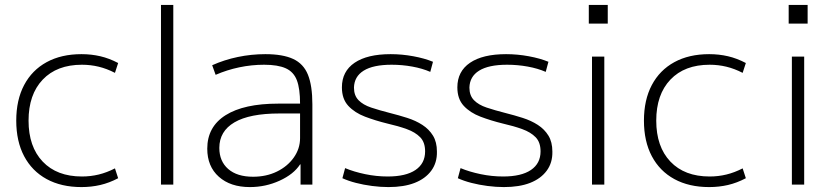

<svg xmlns="http://www.w3.org/2000/svg" viewBox="-20 -750 3402 780"><path d="M311 10Q229 10 169.5 -22.5Q110 -55 78 -115.5Q46 -176 46 -260Q46 -344 78 -404.5Q110 -465 169.5 -497.5Q229 -530 311 -530Q351 -530 387.5 -521.5Q424 -513 460 -494L447 -454Q414 -471 381 -479Q348 -487 313 -487Q211 -487 153.5 -426.5Q96 -366 96 -260Q96 -154 153.5 -93.5Q211 -33 313 -33Q348 -33 381 -41Q414 -49 447 -66L460 -26Q424 -7 387.5 1.5Q351 10 311 10Z M634 0V-730H684V0Z M995 10Q916 10 869 -32Q822 -74 822 -146Q822 -235 896.5 -282Q971 -329 1110 -329H1199Q1199 -390 1186 -424Q1173 -458 1141 -472.5Q1109 -487 1053 -487Q1002 -487 952 -476.5Q902 -466 856 -446L842 -485Q891 -507 946 -518.5Q1001 -530 1058 -530Q1129 -530 1171 -510.5Q1213 -491 1231 -446.5Q1249 -402 1249 -326V0H1201V-82H1199Q1173 -42 1116 -16Q1059 10 995 10ZM1008 -32Q1062 -32 1105 -53Q1148 -74 1173.5 -110Q1199 -146 1199 -189V-289H1115Q994 -289 932.5 -253Q871 -217 871 -149Q871 -95 907 -63.5Q943 -32 1008 -32Z M1558 10Q1526 10 1491.5 5.5Q1457 1 1426 -7Q1395 -15 1371 -26L1382 -67Q1418 -52 1463.5 -42.5Q1509 -33 1555 -33Q1629 -33 1668 -59.5Q1707 -86 1707 -135Q1707 -172 1687 -192.5Q1667 -213 1632.5 -225.5Q1598 -238 1554 -248Q1505 -260 1463 -276Q1421 -292 1395 -320Q1369 -348 1369 -395Q1369 -460 1420.5 -495Q1472 -530 1567 -530Q1613 -530 1659 -521.5Q1705 -513 1739 -499L1728 -458Q1696 -472 1655 -479.5Q1614 -487 1571 -487Q1496 -487 1457.5 -463Q1419 -439 1418 -394Q1418 -362 1436.5 -343Q1455 -324 1488 -313Q1521 -302 1564 -291Q1600 -282 1634.5 -271Q1669 -260 1696 -242.5Q1723 -225 1739 -199Q1755 -173 1755 -134Q1756 -89 1732 -56.5Q1708 -24 1664.5 -7Q1621 10 1558 10Z M2027 10Q1995 10 1960.5 5.5Q1926 1 1895 -7Q1864 -15 1840 -26L1851 -67Q1887 -52 1932.5 -42.5Q1978 -33 2024 -33Q2098 -33 2137 -59.5Q2176 -86 2176 -135Q2176 -172 2156 -192.5Q2136 -213 2101.5 -225.5Q2067 -238 2023 -248Q1974 -260 1932 -276Q1890 -292 1864 -320Q1838 -348 1838 -395Q1838 -460 1889.5 -495Q1941 -530 2036 -530Q2082 -530 2128 -521.5Q2174 -513 2208 -499L2197 -458Q2165 -472 2124 -479.5Q2083 -487 2040 -487Q1965 -487 1926.5 -463Q1888 -439 1887 -394Q1887 -362 1905.5 -343Q1924 -324 1957 -313Q1990 -302 2033 -291Q2069 -282 2103.5 -271Q2138 -260 2165 -242.5Q2192 -225 2208 -199Q2224 -173 2224 -134Q2225 -89 2201 -56.5Q2177 -24 2133.5 -7Q2090 10 2027 10Z M2372 -654V-730H2449V-654ZM2385 0V-520H2435V0Z M2861 10Q2779 10 2719.5 -22.5Q2660 -55 2628 -115.5Q2596 -176 2596 -260Q2596 -344 2628 -404.5Q2660 -465 2719.5 -497.5Q2779 -530 2861 -530Q2901 -530 2937.5 -521.5Q2974 -513 3010 -494L2997 -454Q2964 -471 2931 -479Q2898 -487 2863 -487Q2761 -487 2703.5 -426.5Q2646 -366 2646 -260Q2646 -154 2703.5 -93.5Q2761 -33 2863 -33Q2898 -33 2931 -41Q2964 -49 2997 -66L3010 -26Q2974 -7 2937.5 1.5Q2901 10 2861 10Z M3184 -654V-730H3261V-654ZM3197 0V-520H3247V0Z"/></svg>

Font: M PLUS 1 Thin Light
Style: Regular
Weight: 300
Version: Version 1.001